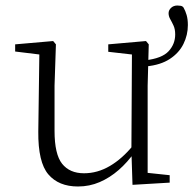

<svg xmlns="http://www.w3.org/2000/svg" viewBox="-20 -663 702 697"><path d="M596 0 461 8 457 -116 459 -477 478 -463 373 -475V-502L510 -514L520 -502L516 -352V-11L492 -38L596 -27ZM178 -352V-188Q178 -103 205.5 -68.5Q233 -34 285 -34Q334 -34 379 -60.5Q424 -87 463 -135H481V-97H444L469 -111Q443 -74 411 -46Q379 -18 342 -2Q305 14 263 14Q193 14 155.5 -30Q118 -74 119 -185L123 -478L141 -463L35 -476V-502L173 -514L183 -502ZM511 -422 507 -444Q568 -451 592 -477Q616 -503 616 -538Q616 -557 610 -570Q604 -583 598 -593.5Q592 -604 592 -615Q592 -626 601 -634.5Q610 -643 624 -643Q629 -643 635.5 -642Q642 -641 646 -636Q653 -624 657.5 -608.5Q662 -593 662 -572Q662 -536 646 -503.5Q630 -471 596.5 -449Q563 -427 511 -422Z"/></svg>

Font: Noto Serif JP
Style: Regular
Weight: 200
Designer: Ryoko NISHIZUKA 西塚涼子 (kana & ideographs); Frank Grießhammer (Latin, Greek & Cyrillic); Wenlong ZHANG 张文龙 (bopomofo); San
Foundry: Adobe
Version: Version 2.001;hotconv 1.1.0;makeotfexe 2.6.0